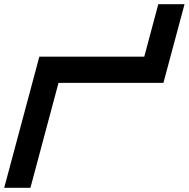

<svg xmlns="http://www.w3.org/2000/svg" viewBox="-20 -895 899 915"><path d="M0 0H125Q147 -83 191.9 -250Q236.8 -417 258.8 -500H758.8Q775.9 -562.5 809.1 -687.5Q842.3 -812.5 859.4 -875H734.4Q723.1 -833 700.9 -750Q678.7 -667 667.5 -625H167.5Q139.6 -520.5 83.7 -312.3Q27.8 -104 0 0Z"/></svg>

Font: Faithful 32x
Style: Oblique
Weight: 400
Foundry: Faithful Resource Pack
Version: Version 1.0; January 27, 2023